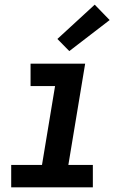

<svg xmlns="http://www.w3.org/2000/svg" viewBox="-20 -803 540 823"><path d="M28 0V-96H160L216 -434H111V-530H345L273 -96H378V0ZM277 -584 226 -636 386 -783 450 -717Z"/></svg>

Font: Iosevka Curly Oblique
Style: Bold
Weight: 700
Italic angle: -9°
Monospace: yes
Designer: Belleve Invis
Foundry: Belleve Invis
Version: Version 11.1.0; ttfautohint (v1.8.3)